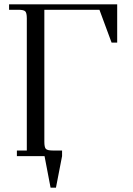

<svg xmlns="http://www.w3.org/2000/svg" viewBox="-20 -722 617 888"><path d="M22 -676.8V-702.1H522V-524.9H496.1L439.9 -676.8H185.1V-65.9Q185.1 -41 192.1 -33.4Q199.2 -25.9 224.1 -25.9H267.1V0L238.8 146H213.9L186 0H58.1V-25.9H104V-637.2Q104 -662.1 96.9 -669.4Q89.8 -676.8 64.9 -676.8Z"/></svg>

Font: Dihjauti S
Style: Regular
Weight: 400
Designer: T. Christopher White
Version: Version 3.0.0